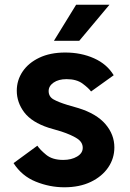

<svg xmlns="http://www.w3.org/2000/svg" viewBox="-20 -772 542 802"><path d="M50.1 -393.1Q50.1 -436.8 74.4 -473Q98.7 -509.2 144.2 -530.9Q189.6 -552.6 252.5 -552.6Q318.9 -552.6 372.9 -528.4Q426.8 -504.3 454.9 -457.7L360.4 -389.9Q350.1 -404.1 324.9 -422.8Q299.7 -441.4 258.2 -441.4Q224.4 -441.4 203.8 -427Q183.2 -412.6 183.2 -391.7Q183.2 -368.3 203.7 -356.7Q224.1 -345.2 261.4 -333.8L307.9 -320.3Q383.2 -296.9 420.5 -253.4Q457.7 -209.9 457.7 -156.2Q457.7 -110.4 432 -72.6Q406.2 -34.8 359.4 -12.3Q312.5 10.3 248.6 10.3Q187.5 10.3 129.3 -13.3Q71 -36.9 36.6 -90.6L136 -163.4Q147 -146.7 172.9 -125.4Q198.9 -104 244 -104Q278.4 -104 302 -118.1Q325.6 -132.1 325.6 -154.5Q325.6 -178.3 302 -193.5Q278.4 -208.8 235.4 -223L183.2 -238.3Q112.6 -261.4 81.3 -302.7Q50.1 -344.1 50.1 -393.1ZM205.3 -601.6 297.9 -752.1H437.1L311.1 -601.6Z"/></svg>

Font: Interface
Style: Bold
Weight: 700
Designer: Rasmus Andersson
Foundry: rsms
Version: Version 1.8